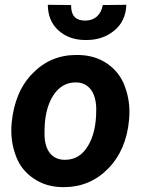

<svg xmlns="http://www.w3.org/2000/svg" viewBox="-20 -766 593 796"><path d="M406.2 -745.1C398.9 -705.6 373.5 -680.7 334.5 -680.7C333 -680.7 332 -680.7 331.1 -680.7C293.5 -681.2 274.9 -701.7 274.9 -741.2C274.9 -742.2 274.9 -743.7 274.9 -745.1L178.2 -746.1C178.7 -701.2 193.4 -666 222.2 -640.1C250.5 -614.3 287.1 -600.6 332 -600.1C334.5 -600.1 336.4 -600.1 338.9 -600.1C383.8 -600.1 422.4 -613.3 453.6 -639.2C485.4 -665 502 -700.7 503.9 -746.1ZM303.7 -538.1C300.8 -538.1 298.3 -538.1 295.9 -538.1C225.6 -538.1 165.5 -513.2 115.7 -462.4C65.9 -412.1 36.6 -343.3 28.3 -255.9C27.3 -245.1 26.9 -234.4 26.9 -223.6C26.9 -187 33.7 -150.4 47.9 -114.3C62 -78.1 85.9 -48.8 119.6 -25.9C153.3 -2.9 192.9 9.3 238.8 9.8C240.7 9.8 242.2 9.8 244.1 9.8C316.9 9.8 377.9 -15.6 428.2 -66.9C478.5 -118.2 507.8 -186 515.1 -270C516.1 -281.2 516.6 -292 516.6 -302.7C516.6 -339.8 509.8 -376.5 495.6 -413.1C481.4 -449.2 458 -479 424.3 -502.4C390.6 -525.4 350.1 -537.6 303.7 -538.1ZM164.6 -205.6C164.6 -210.4 164.6 -215.3 164.6 -220.2C164.6 -280.8 175.8 -330.1 199.2 -367.7C222.7 -405.3 253.9 -424.3 293 -424.3C294.4 -424.3 295.4 -424.3 296.9 -424.3C348.1 -422.9 376.5 -382.8 378.9 -320.3C378.9 -316.4 378.9 -312 378.9 -308.1C378.9 -248 367.7 -199.2 344.7 -161.1C321.8 -122.6 290 -103.5 249.5 -103.5C248 -103.5 247.1 -103.5 245.6 -103.5C194.8 -105 166 -143.1 164.6 -205.6Z"/></svg>

Font: Roboto
Style: Bold Italic
Weight: 700
Italic angle: -12°
Designer: Google
Version: Version 2.137; 2017